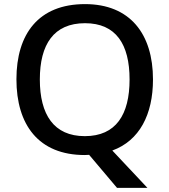

<svg xmlns="http://www.w3.org/2000/svg" viewBox="-20 -796 825 935"><path d="M725 -409C725 -631 613 -776 394 -776C167 -776 60 -630 60 -410C60 -189 167 -41 393 -41C400 -41 407 -42 414 -42L550 119H698L527 -63C659 -111 725 -238 725 -409ZM174 -409C174 -580 242 -683 394 -683C545 -683 611 -580 611 -409C611 -238 545 -133 393 -133C242 -133 174 -238 174 -409Z"/></svg>

Font: Noto Sans Tamil UI Medium
Style: Regular
Weight: 500
Designer: Jelle Bosma - Monotype Design Team
Foundry: Monotype Imaging Inc.
Version: Version 2.004